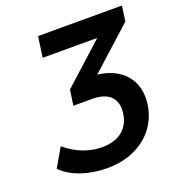

<svg xmlns="http://www.w3.org/2000/svg" viewBox="-131 -828 876 943"><g transform="rotate(-20 306.5 -356.0)"><path d="M599.1 -639.2 610.4 -718.8H171.9L156.7 -610.8H441.9L229.5 -418.5L217.8 -337.9H316.4C402.8 -337.9 445.8 -295.4 434.6 -217.8C423.8 -140.6 368.2 -98.1 282.2 -98.1C213.9 -98.1 149.4 -123.5 91.3 -171.9L35.2 -75.2C85 -22 175.8 7.3 272.5 7.3C428.2 7.3 543.5 -83 562.5 -217.8C580.1 -340.8 508.8 -426.3 380.4 -441.4Z"/></g></svg>

Font: Winston SemiBold
Style: Italic
Weight: 600
Italic angle: -8.13011°
Designer: Vernon Adams, Kim Jin-seong, David Berlow, Cristiano Sobral
Foundry: The Winston Project Authors
Version: Version 3.004